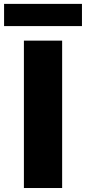

<svg xmlns="http://www.w3.org/2000/svg" viewBox="-60 -944 431 964"><path d="M60 0V-740H252V0ZM-39.5 -813V-924.5H351.5V-813Z"/></svg>

Font: Encode Sans Condensed Thin ExtraBold
Style: Regular
Weight: 800
Version: Version 3.002